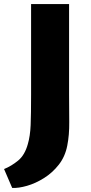

<svg xmlns="http://www.w3.org/2000/svg" viewBox="-37 -763 448 945"><path d="M23 162 -17 69Q19 54.5 52 27.5Q85 0.5 100 -54Q111.5 -93 113.8 -147.5Q116 -202 116 -297V-743H303V-299Q303 -226.5 303.8 -162.5Q304.5 -98.5 294 -46Q283.5 8 252.2 47.8Q221 87.5 179.5 113.5Q138 139.5 96.2 151.5Q54.5 163.5 23 162Z"/></svg>

Font: Merriweather Sans Black
Style: Regular
Weight: 900
Designer: Eben Sorkin
Foundry: Eben Sorkin
Version: Version 1.008; ttfautohint (v1.7.19-72a1) -l 8 -r 50 -G 200 